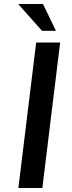

<svg xmlns="http://www.w3.org/2000/svg" viewBox="-20 -941 362 961"><path d="M281 -728 192 0H72L161 -728ZM260 -787H190L71 -921H195Z"/></svg>

Font: Josefin Sans SemiBold
Style: Italic
Weight: 600
Italic angle: -7°
Designer: Santiago Orozco
Foundry: Typemade
Version: Version 2.000